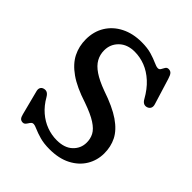

<svg xmlns="http://www.w3.org/2000/svg" viewBox="-199 -845 993 993"><g transform="rotate(45 297.0 -349.0)"><path d="M321.7 15.9Q280.5 15.9 250.1 7.2Q219.6 -1.5 200.2 -10.2Q180.7 -18.9 172.5 -18.9Q164.2 -18.9 159.1 -13.6Q154 -8.3 149.8 -1.3Q145.5 5.6 140.4 10.9Q135.3 16.2 127.3 16.2Q114.5 16.2 107.7 8.8Q101 1.4 97.1 -15L62 -151.1Q59.2 -163.8 64.2 -172.9Q69.2 -181.9 80.8 -184.9Q92.6 -188.1 102.4 -183.2Q112.2 -178.3 120.8 -163.7Q143.8 -123.4 174.8 -96.8Q205.8 -70.1 241.8 -56.8Q277.8 -43.5 315.5 -43.5Q372 -43.5 403 -72.8Q434 -102 434.3 -143.9Q434.6 -172.5 422.2 -196.1Q409.8 -219.7 376.7 -241.1Q343.7 -262.6 281.7 -284.4Q196.2 -311.8 146.3 -347Q96.3 -382.3 74.6 -425.3Q53 -468.3 53 -518.7Q53 -576.3 79.9 -620.1Q106.9 -664 155.5 -688.6Q204.1 -713.3 268 -713.3Q310.8 -713.3 341 -704.2Q371.2 -695.1 391 -685.9Q410.8 -676.6 422.4 -676.6Q432.3 -676.6 437.3 -685.9Q442.2 -695.1 447.9 -704.4Q453.6 -713.6 465.1 -713.6Q477.8 -713.6 485.4 -705.4Q493 -697.2 499.4 -675.8L542.9 -534.5Q547.8 -519.1 542.3 -508.5Q536.7 -497.9 523.6 -494.2Q512.2 -491.2 502.6 -496.2Q493 -501.3 485.8 -514.4Q459 -562.3 425.4 -592.9Q391.8 -623.6 354.3 -638.2Q316.7 -652.8 277.6 -652.8Q224 -652.8 192.2 -621.9Q160.4 -591 160.4 -545.8Q160.4 -514.7 174.7 -488.7Q189 -462.6 221.6 -440.5Q254.2 -418.4 308.7 -398.4Q397.1 -368.6 447.2 -334.2Q497.2 -299.7 517.8 -258.9Q538.4 -218 538.1 -168.6Q537.8 -118.3 512.7 -76.5Q487.5 -34.6 439.4 -9.4Q391.2 15.9 321.7 15.9Z"/></g></svg>

Font: Fraunces SuperSoft 9pt
Style: Regular
Weight: 900
Version: Version 1.000;[b76b70a41]